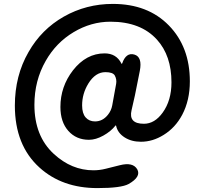

<svg xmlns="http://www.w3.org/2000/svg" viewBox="-20 -772 1047 982"><path d="M478 190Q298 190 182 85Q56 -29 56 -232Q56 -385 126 -506Q192 -622 306.5 -687Q421 -752 557 -752Q736 -752 843.5 -642Q951 -532 951 -356Q951 -259 912 -185Q877 -119 817 -82Q761 -47 701 -47Q652 -47 617 -69.5Q582 -92 574 -128Q573 -133 570 -129Q547 -100 508.5 -78.5Q470 -57 435 -57Q370 -57 329.5 -102.5Q289 -148 289 -225Q289 -329 353 -412Q421 -499 515 -499Q575 -499 601 -447Q603 -443 605 -448Q625 -505 667 -493Q709 -481 695 -409L670 -284Q662 -246 653 -209Q636 -139 716 -139Q771 -139 812 -196Q857 -258 857 -351Q857 -487 783 -569Q700 -661 545 -661Q446 -661 356.5 -607.5Q267 -554 214 -461Q156 -360 156 -236Q156 -76 255 15Q346 99 458 99Q490 99 521 91L593 73Q660 56 682 94Q703 132 638 169Q600 190 478 190ZM466 -151Q505 -151 532 -185Q549 -206 554 -233L574 -343Q578 -366 567 -386Q557 -403 519 -403Q468 -403 432 -345Q400 -293 400 -233Q400 -192 418 -171.5Q436 -151 466 -151Z"/></svg>

Font: Resource Han Rounded JP
Style: Bold
Weight: 700
Designer: Cyano Hao (round all glyphs); Ryoko NISHIZUKA 西塚涼子 (kana, bopomofo & ideographs); Paul D. Hunt (Latin, Greek & Cyrillic)
Foundry: Cyano Hao
Version: 0.990